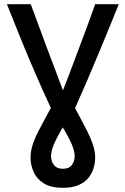

<svg xmlns="http://www.w3.org/2000/svg" viewBox="-20 -713 600 918"><path d="M281 185Q223 185 189 163.5Q155 142 140.5 108.5Q126 75 126 40Q126 7 139 -29.5Q152 -66 177 -111L223 -197Q185 -279 149 -362Q113 -445 79 -528.5Q45 -612 13 -693H127Q145 -645 162.5 -597.5Q180 -550 198 -501Q216 -452 237 -398Q258 -344 281 -281Q303 -336 324.5 -394Q346 -452 367 -507.5Q388 -563 405.5 -610.5Q423 -658 435 -693H548Q530 -649 506.5 -591Q483 -533 455.5 -467Q428 -401 398.5 -332Q369 -263 339 -196L383 -113Q398 -85 410 -58Q422 -31 428.5 -7Q435 17 435 40Q435 66 427 92Q419 118 401.5 139Q384 160 354 172.5Q324 185 281 185ZM281 94Q310 94 323.5 76Q337 58 337 33Q337 17 331 -2Q325 -21 312.5 -46Q300 -71 280 -104Q266 -80 255.5 -60Q245 -40 238 -23.5Q231 -7 227.5 7Q224 21 224 33Q224 58 238 76Q252 94 281 94Z"/></svg>

Font: Ubuntu Sans Mono Medium
Style: Regular
Weight: 500
Monospace: yes
Designer: Dalton Maag Ltd
Foundry: Dalton Maag Ltd
Version: Version 1.006